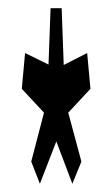

<svg xmlns="http://www.w3.org/2000/svg" viewBox="-20 -835 273 467"><path d="M56 -442 77 -388 117 -491 156 -388 178 -442 146 -561 200 -619 192 -706 135 -677 130 -815H103L98 -678L41 -706L33 -619L87 -561Z"/></svg>

Font: 寒蝉无机体 CompactMedium
Style: Regular
Weight: 500
Width: 3
Designer: ChillTanhei {Warren2060}; 
Source Han Sans {Ryoko NISHIZUKA 西塚涼子 (kana, bopomofo & ideographs); Paul D. Hunt (Latin, Gre
Foundry: ChillType&Adobe
Version: Version 1.000;Glyphs 3.1.1 (3135)